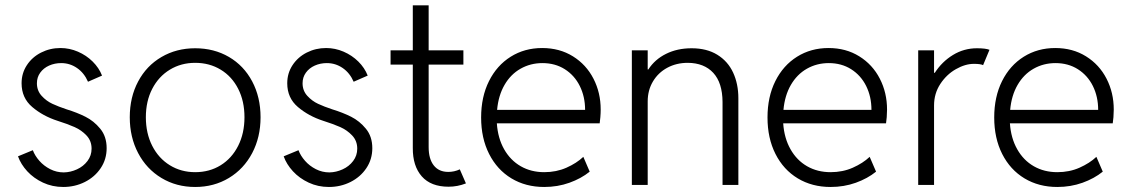

<svg xmlns="http://www.w3.org/2000/svg" viewBox="-20 -707 4323 734"><path d="M48.8 -109.4 105.5 -132.8Q113.3 -111.8 130.4 -92.3Q147.5 -72.8 171.9 -60.3Q196.3 -47.9 223.6 -47.9Q249.5 -48.3 274.2 -59.6Q298.8 -70.8 314.5 -91.6Q330.1 -112.3 330.1 -138.7Q330.1 -168.5 310.8 -189Q291.5 -209.5 265.1 -221.2Q238.8 -232.9 200.2 -245.1Q144 -263.2 103.3 -297.9Q62.5 -332.5 62.5 -388.7Q62.5 -427.2 82.8 -458Q103 -488.8 137.2 -506.1Q171.4 -523.4 210.9 -523.4Q245.6 -523.4 277.8 -509.5Q310.1 -495.6 334.2 -471.7Q358.4 -447.8 370.1 -418L316.4 -394.5Q301.8 -428.2 274.4 -447Q247.1 -465.8 213.9 -465.8Q189 -465.8 167.7 -456.3Q146.5 -446.8 133.8 -429.2Q121.1 -411.6 121.1 -388.7Q121.1 -360.4 139.2 -340.6Q157.2 -320.8 180.4 -310.1Q203.6 -299.3 234.4 -289.1Q274.4 -276.9 306.6 -260.7Q338.9 -244.6 363.3 -214.8Q387.7 -185.1 387.7 -140.6Q387.7 -98.1 365 -64.2Q342.3 -30.3 304.2 -11.2Q266.1 7.8 221.7 7.8Q180.2 7.8 144.5 -8.8Q108.9 -25.4 84.2 -52.2Q59.6 -79.1 48.8 -109.4Z M476.1 -258.8Q476.1 -335.4 508.1 -395.5Q540 -455.6 597.2 -489Q654.3 -522.5 726.1 -522.5Q798.3 -522.5 855.2 -489.3Q912.1 -456.1 944.1 -395.8Q976.1 -335.4 976.1 -258.8Q976.1 -182.6 944.1 -121.8Q912.1 -61 855 -26.6Q797.9 7.8 726.1 7.8Q654.3 7.8 597.2 -26.6Q540 -61 508.1 -121.8Q476.1 -182.6 476.1 -258.8ZM914.6 -258.8Q914.6 -320.3 890.6 -367.4Q866.7 -414.6 823.7 -440.7Q780.8 -466.8 726.1 -466.8Q672.4 -466.8 629.4 -440.7Q586.4 -414.6 562 -367.4Q537.6 -320.3 537.6 -258.8Q537.6 -197.3 562 -149.4Q586.4 -101.6 629.4 -75.2Q672.4 -48.8 726.1 -48.8Q780.8 -48.8 823.5 -75.2Q866.2 -101.6 890.4 -149.4Q914.6 -197.3 914.6 -258.8Z M1064.5 -109.4 1121.1 -132.8Q1128.9 -111.8 1146 -92.3Q1163.1 -72.8 1187.5 -60.3Q1211.9 -47.9 1239.3 -47.9Q1265.1 -48.3 1289.8 -59.6Q1314.5 -70.8 1330.1 -91.6Q1345.7 -112.3 1345.7 -138.7Q1345.7 -168.5 1326.4 -189Q1307.1 -209.5 1280.8 -221.2Q1254.4 -232.9 1215.8 -245.1Q1159.7 -263.2 1118.9 -297.9Q1078.1 -332.5 1078.1 -388.7Q1078.1 -427.2 1098.4 -458Q1118.7 -488.8 1152.8 -506.1Q1187 -523.4 1226.6 -523.4Q1261.2 -523.4 1293.5 -509.5Q1325.7 -495.6 1349.9 -471.7Q1374 -447.8 1385.7 -418L1332 -394.5Q1317.4 -428.2 1290 -447Q1262.7 -465.8 1229.5 -465.8Q1204.6 -465.8 1183.3 -456.3Q1162.1 -446.8 1149.4 -429.2Q1136.7 -411.6 1136.7 -388.7Q1136.7 -360.4 1154.8 -340.6Q1172.9 -320.8 1196 -310.1Q1219.2 -299.3 1250 -289.1Q1290 -276.9 1322.3 -260.7Q1354.5 -244.6 1378.9 -214.8Q1403.3 -185.1 1403.3 -140.6Q1403.3 -98.1 1380.6 -64.2Q1357.9 -30.3 1319.8 -11.2Q1281.7 7.8 1237.3 7.8Q1195.8 7.8 1160.2 -8.8Q1124.5 -25.4 1099.9 -52.2Q1075.2 -79.1 1064.5 -109.4Z M1558.1 -141.6V-460H1473.1V-514.6H1558.1V-686.5H1618.7V-514.6H1751.5V-460H1618.7V-144.5Q1618.7 -99.6 1638.2 -74.7Q1657.7 -49.8 1693.8 -49.8Q1716.8 -49.8 1737.8 -59.6L1761.2 -5.9Q1729 6.8 1694.8 6.8Q1627.4 6.8 1592.5 -32.7Q1557.6 -72.3 1558.1 -141.6Z M1819.3 -257.8Q1819.3 -336.9 1849.4 -397Q1879.4 -457 1932.4 -490.2Q1985.4 -523.4 2052.7 -523.4Q2119.1 -523.4 2170.2 -491.7Q2221.2 -460 2248.8 -406.2Q2276.4 -352.5 2276.4 -288.1Q2276.4 -274.4 2275.1 -259Q2273.9 -243.7 2272.5 -235.4H1879.4Q1883.3 -178.7 1907.2 -136.5Q1931.2 -94.2 1970.7 -71.5Q2010.3 -48.8 2060.5 -48.8Q2106.9 -48.8 2145.5 -65.9Q2184.1 -83 2210 -107.4L2234.4 -50.8Q2201.7 -24.4 2156.7 -8.3Q2111.8 7.8 2060.5 7.8Q1989.7 7.8 1935.1 -25.1Q1880.4 -58.1 1849.9 -118.4Q1819.3 -178.7 1819.3 -257.8ZM2216.8 -287.1Q2216.8 -337.4 2196.5 -378.2Q2176.3 -418.9 2139.2 -442.4Q2102.1 -465.8 2053.7 -465.8Q2007.8 -465.8 1970 -444.3Q1932.1 -422.9 1908.7 -382.3Q1885.3 -341.8 1880.4 -287.1Z M2395.5 -514.6H2456.1V-441.4H2458.5Q2483.4 -480 2526.4 -501.2Q2569.3 -522.5 2624 -522.5Q2682.1 -522.5 2722.4 -497.6Q2762.7 -472.7 2782.7 -429.4Q2802.7 -386.2 2802.7 -331.1V0H2742.2V-317.4Q2741.7 -390.6 2706.8 -428.5Q2671.9 -466.3 2609.4 -466.8Q2565.9 -466.8 2531 -448Q2496.1 -429.2 2476.1 -395.5Q2456.1 -361.8 2456.1 -319.3V0H2395.5Z M2914.1 -257.8Q2914.1 -336.9 2944.1 -397Q2974.1 -457 3027.1 -490.2Q3080.1 -523.4 3147.5 -523.4Q3213.9 -523.4 3264.9 -491.7Q3315.9 -460 3343.5 -406.2Q3371.1 -352.5 3371.1 -288.1Q3371.1 -274.4 3369.9 -259Q3368.7 -243.7 3367.2 -235.4H2974.1Q2978 -178.7 3002 -136.5Q3025.9 -94.2 3065.4 -71.5Q3105 -48.8 3155.3 -48.8Q3201.7 -48.8 3240.2 -65.9Q3278.8 -83 3304.7 -107.4L3329.1 -50.8Q3296.4 -24.4 3251.5 -8.3Q3206.5 7.8 3155.3 7.8Q3084.5 7.8 3029.8 -25.1Q2975.1 -58.1 2944.6 -118.4Q2914.1 -178.7 2914.1 -257.8ZM3311.5 -287.1Q3311.5 -337.4 3291.3 -378.2Q3271 -418.9 3233.9 -442.4Q3196.8 -465.8 3148.4 -465.8Q3102.5 -465.8 3064.7 -444.3Q3026.9 -422.9 3003.4 -382.3Q2980 -341.8 2975.1 -287.1Z M3490.2 -514.6H3550.8V-428.7H3553.7Q3581.1 -471.2 3623 -496.8Q3665 -522.5 3714.8 -522.5Q3748 -522.5 3762.7 -516.6L3738.3 -458Q3728.5 -462.9 3703.1 -462.9Q3669.9 -462.9 3634.3 -442.6Q3598.6 -422.4 3574.7 -386Q3550.8 -349.6 3550.8 -303.7V0H3490.2Z M3780.8 -257.8Q3780.8 -336.9 3810.8 -397Q3840.8 -457 3893.8 -490.2Q3946.8 -523.4 4014.2 -523.4Q4080.6 -523.4 4131.6 -491.7Q4182.6 -460 4210.2 -406.2Q4237.8 -352.5 4237.8 -288.1Q4237.8 -274.4 4236.6 -259Q4235.4 -243.7 4233.9 -235.4H3840.8Q3844.7 -178.7 3868.7 -136.5Q3892.6 -94.2 3932.1 -71.5Q3971.7 -48.8 4022 -48.8Q4068.4 -48.8 4106.9 -65.9Q4145.5 -83 4171.4 -107.4L4195.8 -50.8Q4163.1 -24.4 4118.2 -8.3Q4073.2 7.8 4022 7.8Q3951.2 7.8 3896.5 -25.1Q3841.8 -58.1 3811.3 -118.4Q3780.8 -178.7 3780.8 -257.8ZM4178.2 -287.1Q4178.2 -337.4 4158 -378.2Q4137.7 -418.9 4100.6 -442.4Q4063.5 -465.8 4015.1 -465.8Q3969.2 -465.8 3931.4 -444.3Q3893.6 -422.9 3870.1 -382.3Q3846.7 -341.8 3841.8 -287.1Z"/></svg>

Font: Reddit Sans Fudge Light
Style: Regular
Weight: 300
Designer: Stephen Hutchings
Foundry: Reddit
Version: Version 1.013